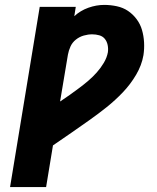

<svg xmlns="http://www.w3.org/2000/svg" viewBox="-20 -763 640 783"><path d="M21 0 142 -735H289L283 -697Q308 -720 340.5 -731.5Q373 -743 405 -743Q431 -743 456.5 -737.5Q482 -732 502 -718.5Q522 -705 537 -685Q552 -665 559 -641Q566 -617 567.5 -590.5Q569 -564 565 -538Q558 -497 535 -458Q512 -419 481 -386.5Q450 -354 415 -326Q380 -298 343 -272Q306 -246 269.5 -220.5Q233 -195 196 -170L168 0ZM225 -349Q245 -362 264.5 -376Q284 -390 303.5 -404.5Q323 -419 341 -434.5Q359 -450 375 -468Q391 -486 403.5 -507Q416 -528 420 -550Q422 -565 419 -579.5Q416 -594 407.5 -604.5Q399 -615 385 -619Q371 -623 356 -623Q339 -623 321.5 -618Q304 -613 289.5 -601.5Q275 -590 267.5 -573.5Q260 -557 257 -540Z"/></svg>

Font: Iosevka Aile Heavy Oblique
Style: Regular
Weight: 900
Italic angle: -9°
Designer: Belleve Invis
Foundry: Belleve Invis
Version: Version 31.1.0; ttfautohint (v1.8.4)